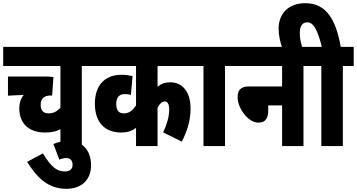

<svg xmlns="http://www.w3.org/2000/svg" viewBox="-20 -916 2238 1204"><path d="M561 -502V-622H0V-502H359V-241C340 -219 316 -205 286 -205C250 -205 235 -225 235 -257C235 -295 253 -317 297 -317H307L315 -433C301 -435 284 -436 271 -436H30V-316L129 -321C112 -301 101 -272 101 -236C101 -143 160 -85 263 -85C302 -85 332 -91 359 -106V0H493V-502Z M315 -13 352 85C366 79 382 75 395 75C420 75 435 89 435 118C435 143 419 159 387 159C338 159 304 135 249 46L150 99C214 202 285 268 395 268C498 268 551 206 551 120C551 30 499 -33 411 -33C377 -33 346 -26 315 -13Z M1212 -502V-622H549V-502H833V-255C813 -225 790 -205 758 -205C731 -205 709 -216 709 -265C709 -305 728 -326 761 -326C777 -326 790 -324 801 -321L811 -439C788 -444 768 -447 742 -447C633 -447 575 -376 575 -266C575 -144 642 -85 739 -85C778 -85 806 -94 833 -114V0H968V-240C981 -266 997 -280 1013 -280C1030 -280 1041 -265 1041 -228C1041 -180 1024 -130 1003 -86L1120 -28C1159 -103 1175 -170 1175 -235C1175 -342 1123 -400 1047 -400C1015 -400 991 -391 968 -372V-502Z M1391 -502H1459V-622H1200V-502H1256V0H1391Z M1447 -622V-502H1749V-374H1542C1485 -374 1470 -346 1470 -306C1470 -239 1534 -147 1601 -147C1643 -147 1662 -173 1662 -223V-255H1749V0H1883V-502H1951V-622Z M1750 -615H1877C1868 -641 1860 -672 1860 -709C1860 -754 1877 -776 1907 -776C1950 -776 1975 -715 1998 -622H1939V-502H1995V0H2130V-502H2198V-622H2117C2087 -785 2032 -896 1894 -896C1792 -896 1727 -833 1727 -736C1727 -695 1737 -652 1750 -615Z"/></svg>

Font: Noto Sans Devanagari UI ExtraCondensed ExtraBold
Style: Regular
Weight: 800
Width: 2
Designer: Jelle Bosma - Monotype Design Team
Foundry: Monotype Imaging Inc.
Version: Version 2.003